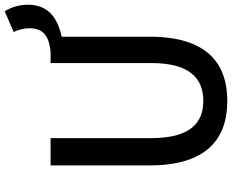

<svg xmlns="http://www.w3.org/2000/svg" viewBox="-105 -867 986 816"><g transform="rotate(-90 388.0 -459.0)"><path d="M367 14C530 14 640 -76 640 -316V-690C719 -707 776 -746 776 -834C776 -872 764 -907 748 -932L660 -894C669 -876 676 -851 676 -827C676 -762 634 -743 577 -737H528V-309C528 -142 460 -88 367 -88C275 -88 209 -142 209 -309V-737H93V-316C93 -76 204 14 367 14Z"/></g></svg>

Font: Noto Sans CJK SC Medium
Style: Regular
Weight: 500
Designer: Ryoko NISHIZUKA 西塚涼子 (kana, bopomofo & ideographs); Paul D. Hunt (Latin, Greek & Cyrillic); Sandoll Communications 산돌커뮤니
Foundry: Adobe
Version: Version 2.004;hotconv 1.0.118;makeotfexe 2.5.65603